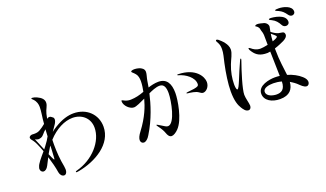

<svg xmlns="http://www.w3.org/2000/svg" viewBox="-78 -1335 3156 1861"><g transform="rotate(-20 1500.0 -404.0)"><path d="M628 -543C573 -543 507 -526 430 -478C413 -468 396 -456 379 -442C396 -467 410 -489 420 -502C431 -517 439 -536 439 -551C439 -560 436 -568 429 -573C417 -584 407 -590 396 -590C387 -590 380 -586 371 -580C374 -597 377 -613 381 -628C393 -676 416 -697 416 -732C416 -767 390 -790 351 -808C334 -816 315 -821 304 -821C297 -821 294 -819 294 -816C294 -812 303 -806 309 -799C336 -772 343 -740 343 -713C343 -690 341 -672 336 -633C332 -609 329 -579 326 -544C307 -528 285 -512 264 -500C244 -489 230 -486 202 -486C196 -486 190 -487 182 -487C171 -487 150 -480 150 -463C150 -452 160 -439 172 -425C186 -409 208 -359 231 -297C187 -245 146 -200 138 -167C135 -160 134 -154 134 -148C134 -127 150 -112 166 -112C181 -112 201 -123 216 -153C228 -177 241 -203 254 -227C272 -169 288 -108 296 -55C301 -27 319 -8 341 -8C354 -8 372 -22 372 -59C372 -68 371 -78 369 -90C354 -166 348 -244 348 -321C348 -338 348 -355 349 -372C427 -458 522 -505 604 -505C698 -505 774 -443 774 -343C774 -203 646 -56 469 -10C461 -8 457 -5 457 -1C457 3 461 4 467 4C470 4 479 3 488 1C667 -32 859 -143 859 -323C859 -448 764 -543 628 -543ZM192 -434C202 -428 216 -423 224 -423C234 -423 245 -425 252 -428C280 -438 289 -466 321 -490C320 -467 318 -443 317 -419C304 -395 288 -369 263 -337C256 -328 249 -320 243 -311C221 -363 200 -415 192 -434ZM310 -280C308 -253 307 -220 305 -195C304 -192 302 -183 299 -186C294 -192 282 -218 267 -253C279 -275 291 -295 302 -312C305 -317 308 -322 312 -326C311 -311 311 -295 310 -280Z M1505 -549C1468 -549 1428 -539 1399 -529C1404 -557 1407 -580 1410 -596C1415 -627 1427 -657 1427 -680C1427 -697 1421 -712 1401 -724C1385 -736 1353 -743 1329 -743C1308 -743 1293 -738 1293 -730C1293 -722 1310 -714 1329 -690C1345 -671 1350 -642 1350 -613C1350 -577 1343 -536 1337 -507C1286 -488 1248 -479 1198 -477C1181 -477 1162 -478 1136 -490C1123 -497 1117 -501 1112 -501C1108 -501 1107 -497 1107 -491C1107 -446 1159 -396 1201 -396C1225 -396 1276 -420 1322 -442C1303 -370 1267 -272 1180 -157C1154 -124 1143 -97 1143 -78C1143 -57 1157 -43 1175 -43C1195 -43 1219 -62 1238 -95C1322 -231 1364 -372 1387 -473C1418 -488 1467 -509 1503 -509C1547 -509 1563 -473 1563 -412C1563 -333 1521 -112 1448 -112C1431 -112 1412 -127 1390 -140C1368 -153 1353 -163 1348 -163C1346 -163 1345 -162 1345 -161C1345 -157 1350 -150 1355 -143C1384 -105 1397 -78 1404 -58C1413 -32 1426 -10 1450 -10C1469 -10 1497 -27 1520 -51C1595 -127 1625 -322 1625 -390C1625 -487 1592 -549 1505 -549ZM1713 -552C1706 -552 1701 -551 1701 -548C1701 -546 1703 -544 1710 -542C1780 -523 1858 -467 1858 -400C1858 -378 1845 -373 1807 -366C1791 -364 1752 -360 1740 -358C1731 -357 1725 -355 1725 -352C1725 -348 1731 -347 1739 -346C1765 -343 1817 -337 1843 -317C1854 -309 1866 -300 1880 -300C1909 -300 1948 -334 1948 -386C1948 -442 1890 -548 1713 -552Z M2846 -819C2826 -819 2807 -819 2807 -811C2807 -805 2820 -803 2838 -794C2870 -779 2887 -762 2910 -730C2919 -716 2933 -709 2945 -709C2957 -709 2977 -717 2977 -741C2977 -799 2889 -819 2846 -819ZM2737 -757C2731 -757 2725 -756 2722 -753C2720 -752 2719 -749 2722 -746C2725 -742 2734 -739 2744 -734C2781 -716 2800 -691 2818 -658C2827 -640 2843 -634 2857 -634C2873 -634 2891 -644 2891 -668C2891 -743 2765 -757 2737 -757ZM2840 -111C2805 -143 2756 -169 2702 -185C2695 -252 2679 -341 2679 -452V-466C2722 -479 2759 -497 2779 -506C2804 -519 2823 -535 2823 -556C2823 -559 2823 -564 2821 -569C2815 -590 2797 -586 2760 -594C2737 -600 2709 -619 2693 -632C2697 -654 2702 -674 2703 -684C2704 -706 2683 -732 2652 -736C2622 -745 2595 -749 2585 -744C2577 -742 2571 -735 2576 -731C2584 -726 2606 -716 2610 -687C2610 -683 2611 -681 2612 -677C2617 -663 2623 -644 2624 -622C2624 -595 2624 -561 2625 -523C2594 -516 2564 -512 2548 -512C2505 -512 2474 -534 2461 -546C2454 -551 2447 -557 2443 -557C2440 -557 2438 -555 2438 -550C2438 -547 2440 -541 2442 -537C2473 -482 2508 -455 2570 -450C2579 -449 2589 -449 2598 -449C2607 -450 2617 -451 2626 -453C2628 -360 2631 -260 2632 -200C2615 -202 2599 -203 2582 -203C2526 -203 2404 -183 2404 -98C2404 -28 2475 13 2560 13C2660 13 2698 -39 2704 -112C2711 -108 2718 -104 2725 -99C2738 -91 2751 -81 2763 -71C2791 -45 2817 -16 2843 -16C2863 -16 2874 -34 2874 -52C2874 -70 2863 -91 2840 -111ZM2334 -487C2331 -487 2327 -484 2324 -477C2262 -346 2222 -217 2202 -217C2190 -217 2188 -257 2188 -274C2188 -334 2200 -402 2226 -468C2243 -513 2274 -562 2274 -604C2274 -660 2221 -708 2195 -730C2188 -735 2181 -739 2176 -739C2171 -739 2167 -734 2167 -730C2167 -728 2169 -724 2171 -720C2189 -689 2195 -672 2195 -637C2195 -594 2182 -553 2170 -498C2150 -406 2134 -299 2134 -220C2134 -123 2153 -73 2174 -40C2188 -18 2206 10 2235 10C2254 10 2264 -8 2264 -27C2264 -53 2246 -109 2246 -145C2246 -203 2298 -368 2334 -469C2336 -476 2337 -479 2337 -482C2337 -485 2336 -487 2334 -487ZM2690 -614C2709 -598 2736 -577 2736 -569C2736 -559 2713 -548 2682 -538C2684 -568 2687 -598 2690 -614ZM2543 -41C2509 -41 2442 -56 2442 -103C2442 -146 2507 -154 2548 -154C2575 -154 2604 -150 2633 -142C2631 -56 2587 -41 2543 -41Z"/></g></svg>

Font: Shippori Mincho OTF Medium
Style: Regular
Weight: 500
Designer: FONTDASU
Foundry: FONTDASU / Google Inc. / but / Adobe
Version: Version 3.300;hotconv 1.0.109;makeotfexe 2.5.65596